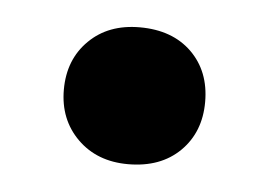

<svg xmlns="http://www.w3.org/2000/svg" viewBox="-28 -190 327 232"><g transform="rotate(5 135.0 -74.0)"><path d="M133.8 8.8Q96.2 8.8 72.5 -14.6Q48.8 -38.1 48.8 -74.2Q48.8 -110.8 72.3 -134Q95.7 -157.2 133.8 -157.2Q173.3 -157.2 196.8 -134.3Q220.2 -111.3 220.2 -74.2Q220.2 -37.6 196.8 -14.4Q173.3 8.8 133.8 8.8Z"/></g></svg>

Font: Montagu Slab 144pt Medium
Style: Regular
Weight: 500
Designer: Florian Karsten
Foundry: Florian Karsten
Version: Version 1.000